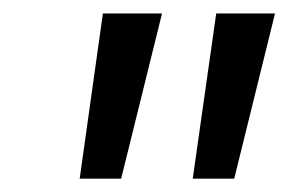

<svg xmlns="http://www.w3.org/2000/svg" viewBox="-20 -710 431 287"><path d="M391.1 -689.9 330.1 -442.9H268.1L303.2 -689.9ZM99.1 -442.9 133.8 -689.9H222.2L161.1 -442.9Z"/></svg>

Font: Human Sans
Style: Italic
Weight: 400
Italic angle: -8°
Designer: Tim Radville
Foundry: Continuum
Version: Version 1.000;FEAKit 1.0